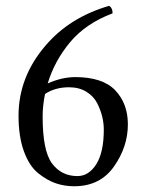

<svg xmlns="http://www.w3.org/2000/svg" viewBox="-20 -631 505 662"><path d="M135.3 -307.1Q127 -267.1 127 -229Q127 -110.8 159.4 -67.4Q191.9 -23.9 247.1 -23.9Q286.1 -23.9 312 -64.9Q337.9 -106 337.9 -184.1Q337.9 -206.1 332.5 -228.5Q327.1 -251 315.2 -274.9Q303.2 -298.8 278.1 -314.5Q252.9 -330.1 217.8 -330.1Q170.4 -330.1 135.3 -307.1ZM144.5 -343.3Q191.9 -364.7 238.8 -365.2Q334 -365.2 377.4 -319.6Q420.9 -273.9 420.9 -202.1Q420.9 -125 373 -56.9Q325.2 11.2 235.8 11.2Q202.6 11.2 172.9 1.2Q143.1 -8.8 112.1 -33.4Q81.1 -58.1 62.5 -109.1Q43.9 -160.2 43.9 -231.9Q43.9 -365.7 137.2 -474.1Q220.2 -571.3 356 -610.8Q368.2 -604 368.2 -585Q275.9 -550.3 221.9 -485.8Q168 -421.4 144.5 -343.3Z"/></svg>

Font: Linux Libertine O
Style: Regular
Weight: 400
Designer: Philipp H. Poll
Foundry: Philipp H. Poll
Version: Version 5.3.0